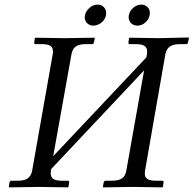

<svg xmlns="http://www.w3.org/2000/svg" viewBox="-20 -809 837 830"><path d="M694.8 -574.2 606.9 -70.8Q606 -66.9 606 -59.1Q606 -42.5 617.2 -35.2Q628.4 -27.8 653.8 -27.8H680.2Q688.5 -27.8 687 -20L684.1 -1L682.1 1Q595.2 -1 556.2 -1L426.8 1L424.8 -1L428.2 -20Q429.7 -27.8 438 -27.8H463.9Q493.7 -27.8 507.8 -38.3Q522 -48.8 525.9 -70.8L603 -504.9L201.2 -78.1L200.2 -71.8Q199.2 -66.9 199.2 -60.1Q199.2 -43.5 210.2 -35.6Q221.2 -27.8 247.1 -27.8H272.9Q280.3 -27.8 278.8 -20L275.9 -1L273.9 1Q188 -1 148.9 -1L20 1L18.1 -1L21 -20Q22.5 -27.8 29.8 -27.8H57.1Q86.9 -27.8 101.1 -38.8Q115.2 -49.8 119.1 -71.8L208 -575.2Q209 -579.1 209 -586.9Q209 -603.5 197.8 -610.8Q186.5 -618.2 161.1 -618.2H133.8Q126.5 -618.2 127.9 -626L130.9 -645L132.8 -646Q219.7 -644 258.8 -644L388.2 -646L390.1 -645L386.2 -626Q384.8 -618.2 377 -618.2H351.1Q321.3 -618.2 307.1 -607.7Q293 -597.2 289.1 -575.2L210 -133.8L612.8 -561L615.2 -574.2Q616.2 -579.1 616.2 -585.9Q616.2 -602.5 604.7 -610.4Q593.3 -618.2 567.9 -618.2H542Q533.7 -618.2 535.2 -626L538.1 -645L540 -646Q627 -644 666 -644L794.9 -647L796.9 -645L793 -626Q791.5 -618.2 784.2 -618.2H757.8Q728 -618.2 713.4 -607.2Q698.7 -596.2 694.8 -574.2ZM347.2 -743.2Q351.1 -761.7 367.2 -775.4Q383.3 -789.1 401.9 -789.1Q418 -789.1 428.5 -778.6Q439 -768.1 439 -752Q439 -751 438.5 -747.8Q438 -744.6 438 -743.2Q434.6 -724.6 418.5 -711.4Q402.3 -698.2 383.8 -698.2Q367.2 -698.2 356.7 -708.7Q346.2 -719.2 346.2 -734.9Q346.2 -735.8 346.7 -738.8Q347.2 -741.7 347.2 -743.2ZM537.1 -744.1Q541 -762.7 556.6 -775.9Q572.3 -789.1 590.8 -789.1Q606.9 -789.1 617.4 -778.6Q627.9 -768.1 627.9 -752.9Q627.9 -747.1 627 -744.1Q624 -725.6 608.4 -711.9Q592.8 -698.2 574.2 -698.2Q557.6 -698.2 546.9 -708.7Q536.1 -719.2 536.1 -735.8Q536.1 -741.2 537.1 -744.1Z"/></svg>

Font: Linux Libertine G
Style: Italic
Weight: 400
Italic angle: -12°
Designer: Philipp H. Poll
Foundry: Philipp H. Poll
Version: Version 5.1.3